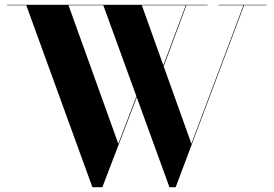

<svg xmlns="http://www.w3.org/2000/svg" viewBox="-20 -770 1140 800"><path d="M365 10 89.5 -748H10V-750H845V-748H571L777.5 -171L994.5 -748H890V-750H1090V-748H997L712 10H686L410.5 -748H265.5L473 -171L560.5 -400L562 -396.5L406.5 10ZM651.5 -465.5 649.5 -468 754.5 -749H757Z"/></svg>

Font: Bodoni Moda 96pt
Style: Bold
Weight: 700
Version: Version 2.005